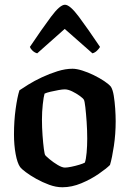

<svg xmlns="http://www.w3.org/2000/svg" viewBox="-20 -790 547 810"><path d="M243 0Q216 0 187.5 -10.5Q159 -21 133 -35.5Q107 -50 88.5 -64Q70 -78 65 -85Q53 -102 46 -140Q39 -178 39 -223Q39 -280 46 -330.5Q53 -381 62 -409Q75 -418 100 -433.5Q125 -449 157 -464Q189 -479 222.5 -489.5Q256 -500 286 -500Q303 -500 327 -492.5Q351 -485 375.5 -473Q400 -461 419.5 -448Q439 -435 448 -424Q456 -411 460 -386Q464 -361 466 -332Q468 -303 468 -279Q468 -225 460.5 -174.5Q453 -124 444 -94Q429 -79 396.5 -56.5Q364 -34 323.5 -17Q283 0 243 0ZM254 -83Q264 -83 281 -86.5Q298 -90 314.5 -95Q331 -100 338 -104Q343 -118 345.5 -146.5Q348 -175 348 -205Q348 -240 345.5 -276Q343 -312 340 -338Q337 -364 334 -369Q331 -375 316.5 -385.5Q302 -396 284.5 -404.5Q267 -413 253 -413Q244 -413 227 -410Q210 -407 193 -403Q176 -399 168 -395Q164 -382 160.5 -350Q157 -318 157 -286Q157 -252 159.5 -218.5Q162 -185 165 -162Q168 -139 171 -135Q174 -131 189.5 -118Q205 -105 223.5 -94Q242 -83 254 -83ZM137 -565Q126 -568 117.5 -576Q109 -584 106 -592Q157 -668 195 -719Q233 -770 254 -770Q275 -770 313 -719Q351 -668 402 -592Q398 -585 389.5 -576.5Q381 -568 370 -565L253 -668Z"/></svg>

Font: Texturina 72pt
Style: Bold
Weight: 700
Designer: Guillermo Torres Carreño
Foundry: Omnibus-Type
Version: Version 1.002; ttfautohint (v1.8.3)